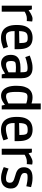

<svg xmlns="http://www.w3.org/2000/svg" viewBox="1438 -2234 811 3726"><g transform="rotate(90 1843.0 -371.5)"><path d="M91 0V-585H163L179 -524H185Q185 -524 200 -535.5Q215 -547 239.5 -561.5Q264 -576 292 -587Q320 -598 346 -598Q370 -598 384 -594Q398 -590 398 -590L389 -486Q389 -486 373.5 -487Q358 -488 344 -488Q303 -488 265.5 -473.5Q228 -459 207 -444V0Z M715 14Q640 14 584 -16Q528 -46 496.5 -113Q465 -180 465 -293Q465 -410 498 -476.5Q531 -543 587 -571Q643 -599 713 -599Q784 -599 833.5 -572.5Q883 -546 909 -485Q935 -424 935 -322V-250H584Q583 -180 595.5 -147.5Q608 -115 622 -103Q634 -92 652 -86.5Q670 -81 697 -81Q735 -81 775 -89.5Q815 -98 847 -107.5Q879 -117 892 -121L921 -34Q911 -29 881.5 -17.5Q852 -6 809 4Q766 14 715 14ZM614 -471Q586 -436 584 -337L817 -342Q816 -391 812 -425.5Q808 -460 796 -478Q789 -488 773.5 -496Q758 -504 716 -504Q671 -504 648.5 -494.5Q626 -485 614 -471Z M1208 13Q1137 13 1091 -36Q1045 -85 1045 -175Q1045 -247 1075.5 -288Q1106 -329 1161.5 -346.5Q1217 -364 1292 -364H1384Q1384 -411 1380.5 -439.5Q1377 -468 1368 -482Q1360 -493 1345.5 -497.5Q1331 -502 1304 -502Q1267 -502 1229 -495.5Q1191 -489 1159.5 -480Q1128 -471 1108.5 -464Q1089 -457 1089 -457L1059 -543Q1059 -543 1078.5 -551Q1098 -559 1131.5 -570Q1165 -581 1207.5 -589.5Q1250 -598 1296 -598Q1371 -598 1415.5 -571Q1460 -544 1479.5 -495.5Q1499 -447 1499 -382V0H1425L1410 -63H1404Q1398 -59 1380 -47Q1362 -35 1335.5 -21Q1309 -7 1276 3Q1243 13 1208 13ZM1236 -84Q1268 -84 1299.5 -94Q1331 -104 1353.5 -115.5Q1376 -127 1384 -132V-270Q1377 -271 1352 -273.5Q1327 -276 1286 -276Q1206 -276 1186 -259Q1164 -240 1164 -178Q1164 -128 1180.5 -106Q1197 -84 1236 -84Z M1838 13Q1782 13 1738.5 -18.5Q1695 -50 1670 -115.5Q1645 -181 1645 -285Q1645 -381 1664.5 -442Q1684 -503 1716 -537Q1748 -571 1787 -584.5Q1826 -598 1866 -598Q1911 -598 1945.5 -590Q1980 -582 1989 -578V-757H2104V0H2029L2016 -59H2010Q1994 -47 1969 -30Q1944 -13 1911 0Q1878 13 1838 13ZM1853 -84Q1877 -84 1905.5 -93.5Q1934 -103 1957.5 -114Q1981 -125 1989 -130V-476Q1982 -479 1963 -484.5Q1944 -490 1917.5 -495Q1891 -500 1863 -500Q1814 -500 1797 -479Q1789 -470 1781.5 -448.5Q1774 -427 1769 -386.5Q1764 -346 1764 -281Q1764 -207 1771 -169Q1778 -131 1786.5 -116Q1795 -101 1801 -96Q1809 -90 1823 -87Q1837 -84 1853 -84Z M2499 14Q2424 14 2368 -16Q2312 -46 2280.5 -113Q2249 -180 2249 -293Q2249 -410 2282 -476.5Q2315 -543 2371 -571Q2427 -599 2497 -599Q2568 -599 2617.5 -572.5Q2667 -546 2693 -485Q2719 -424 2719 -322V-250H2368Q2367 -180 2379.5 -147.5Q2392 -115 2406 -103Q2418 -92 2436 -86.5Q2454 -81 2481 -81Q2519 -81 2559 -89.5Q2599 -98 2631 -107.5Q2663 -117 2676 -121L2705 -34Q2695 -29 2665.5 -17.5Q2636 -6 2593 4Q2550 14 2499 14ZM2398 -471Q2370 -436 2368 -337L2601 -342Q2600 -391 2596 -425.5Q2592 -460 2580 -478Q2573 -488 2557.5 -496Q2542 -504 2500 -504Q2455 -504 2432.5 -494.5Q2410 -485 2398 -471Z M2867 0V-585H2939L2955 -524H2961Q2961 -524 2976 -535.5Q2991 -547 3015.5 -561.5Q3040 -576 3068 -587Q3096 -598 3122 -598Q3146 -598 3160 -594Q3174 -590 3174 -590L3165 -486Q3165 -486 3149.5 -487Q3134 -488 3120 -488Q3079 -488 3041.5 -473.5Q3004 -459 2983 -444V0Z M3436 13Q3394 13 3356 5Q3318 -3 3288 -13.5Q3258 -24 3240.5 -32Q3223 -40 3223 -40L3252 -133Q3252 -133 3269.5 -125.5Q3287 -118 3316.5 -108Q3346 -98 3380.5 -90.5Q3415 -83 3448 -83Q3487 -83 3503 -97Q3513 -105 3520 -120.5Q3527 -136 3527 -158Q3527 -192 3508.5 -210.5Q3490 -229 3460.5 -239.5Q3431 -250 3396 -260Q3366 -268 3336 -279Q3306 -290 3281 -308Q3256 -326 3241 -355.5Q3226 -385 3226 -432Q3226 -506 3273.5 -552Q3321 -598 3431 -598Q3489 -598 3539.5 -587.5Q3590 -577 3612 -569L3595 -477Q3595 -477 3567.5 -483.5Q3540 -490 3499 -496Q3458 -502 3417 -502Q3389 -502 3374.5 -499Q3360 -496 3353 -490Q3347 -485 3342 -473.5Q3337 -462 3337 -446Q3337 -412 3357 -394.5Q3377 -377 3409 -367Q3441 -357 3476 -346Q3506 -338 3534.5 -327Q3563 -316 3587 -298Q3611 -280 3625 -250.5Q3639 -221 3639 -175Q3639 -91 3587 -39Q3535 13 3436 13Z"/></g></svg>

Font: Ruda
Style: Bold
Weight: 700
Designer: Mariela Monsalve and Angelina Sanchez
Foundry: Mariela Monsalve and Angelina Sanchez
Version: Version 2.000